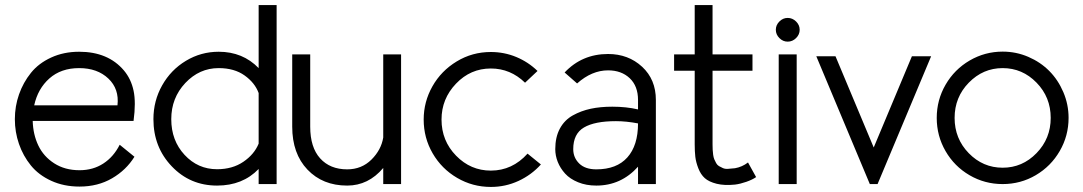

<svg xmlns="http://www.w3.org/2000/svg" viewBox="-20 -720 4238 751"><path d="M448.2 -153.8 505.9 -106.9Q473.6 -54.7 418.2 -22.5Q362.8 9.8 291 9.8Q230 9.8 180.7 -12.7Q131.3 -35.2 100.8 -72.8Q70.3 -110.4 54.2 -157Q38.1 -203.6 38.1 -253.9Q38.1 -304.2 54.4 -350.8Q70.8 -397.5 101.1 -435.1Q131.3 -472.7 180.4 -495.1Q229.5 -517.6 289.6 -517.6Q402.8 -517.6 464.8 -444.3Q492.7 -411.1 502.4 -365.5Q512.2 -319.8 502.4 -247.1H107.9Q109.4 -193.8 129.9 -150.9Q150.4 -107.9 192.1 -81.1Q233.9 -54.2 291 -54.2Q343.8 -54.2 384 -80.3Q424.3 -106.4 448.2 -153.8ZM113.8 -308.1H439.5Q446.8 -372.1 403.8 -412.8Q360.8 -453.6 289.6 -453.6Q218.8 -453.6 173.3 -413.3Q127.9 -373 113.8 -308.1Z M1062 -228.5V-224.6V0H991.7V-59.1Q929.2 5.9 829.1 5.9Q723.6 5.9 651.9 -69.3Q580.1 -144.5 580.1 -253.9Q580.1 -325.7 614.3 -386.2Q648.4 -446.8 707.3 -482.2Q766.1 -517.6 835.4 -517.6Q929.7 -517.6 991.7 -453.6V-700.2H1062ZM991.7 -158.2V-356Q977.1 -396 936.8 -424.8Q896.5 -453.6 835.4 -453.6Q759.8 -453.6 704.8 -395.3Q649.9 -336.9 649.9 -253.9Q649.9 -170.4 701.9 -114.3Q753.9 -58.1 829.1 -58.1Q889.2 -58.1 931.9 -87.2Q974.6 -116.2 991.7 -158.2Z M1548.8 -507.3V0H1479V-63Q1420.9 5.9 1337.9 5.9Q1242.2 5.9 1182.6 -56.6Q1123 -119.1 1123 -224.6V-507.3H1193.4V-224.6Q1193.4 -143.6 1232.2 -100.6Q1271 -57.6 1337.9 -57.6Q1394.5 -57.6 1432.9 -95.7Q1471.2 -133.8 1479 -182.1V-507.3Z M2043.5 -119.1 2095.7 -76.7Q2058.6 -35.6 2007.8 -12.2Q1957 11.2 1899.9 11.2Q1828.6 11.2 1768.1 -24.2Q1707.5 -59.6 1672.4 -120.1Q1637.2 -180.7 1637.2 -252.4Q1637.2 -321.8 1671.4 -382.3Q1705.6 -442.9 1766.4 -479.7Q1827.1 -516.6 1899.9 -516.6Q1952.1 -516.6 1999.3 -497.1Q2046.4 -477.5 2082.5 -442.4L2033.7 -396.5Q1976.6 -452.1 1899.9 -452.1Q1820.3 -452.1 1763.7 -392.8Q1707 -333.5 1707 -252.4Q1707 -169.4 1763.9 -111.1Q1820.8 -52.7 1899.9 -52.7Q1983.9 -52.7 2043.5 -119.1Z M2237.3 -393.6 2188.5 -436.5Q2256.8 -508.8 2358.4 -508.8Q2437.5 -508.8 2491.5 -459Q2545.4 -409.2 2545.4 -329.1V0H2475.6V-67.9Q2409.2 5.9 2312.5 5.9Q2272.9 5.9 2241.2 -7.1Q2209.5 -20 2190.4 -41Q2171.4 -62 2161.6 -86.7Q2151.9 -111.3 2151.9 -136.7Q2151.9 -183.6 2169.9 -217Q2188 -250.5 2220.5 -268.6Q2252.9 -286.6 2290.8 -294.7Q2328.6 -302.7 2375 -302.7Q2429.7 -302.7 2475.6 -292V-329.1Q2475.6 -383.3 2443.1 -414.1Q2410.6 -444.8 2358.4 -444.8Q2294.9 -444.8 2237.3 -393.6ZM2389.2 -246.1Q2306.2 -246.1 2264.2 -221.4Q2222.2 -196.8 2222.2 -136.7Q2222.2 -103.5 2245.4 -80.6Q2268.6 -57.6 2312.5 -57.6Q2392.1 -57.6 2433.8 -104.2Q2475.6 -150.9 2475.6 -237.3Q2429.7 -246.1 2389.2 -246.1Z M2905.8 -84.5 2937.5 -27.3Q2922.9 -17.1 2899.2 -8.8Q2875.5 -0.5 2855 2Q2813.5 6.3 2783.2 -1.2Q2752.9 -8.8 2736.8 -23.2Q2720.7 -37.6 2711.4 -61.8Q2702.1 -85.9 2699.7 -106.7Q2697.3 -127.4 2697.3 -155.3V-443.4H2616.7V-507.3H2697.3V-700.2H2767.1V-507.3H2923.3V-443.4H2767.1V-155.3Q2767.1 -143.6 2767.6 -134.3Q2768.1 -125 2769.5 -114.5Q2771 -104 2773.9 -96.9Q2776.9 -89.8 2781.2 -82Q2785.6 -74.2 2792.2 -70.3Q2798.8 -66.4 2807.6 -62.5Q2816.4 -58.6 2828.1 -59.6Q2839.8 -60.5 2855 -62Q2882.8 -66.9 2905.8 -84.5Z M3028.6 -636Q3014.6 -622.1 3014.6 -603.5Q3014.6 -585 3028.6 -571Q3042.5 -557.1 3061 -557.1Q3079.6 -557.1 3093.8 -571Q3107.9 -585 3107.9 -603.5Q3107.9 -622.1 3093.8 -636Q3079.6 -649.9 3061 -649.9Q3042.5 -649.9 3028.6 -636ZM3096.2 -507.3V0H3025.9V-507.3Z M3412.6 0H3382.3L3172.9 -500H3248L3397.5 -143.1L3546.9 -500H3622.1Z M4159.7 -258.8Q4159.7 -189 4125.2 -129.4Q4090.8 -69.8 4031.5 -34.9Q3972.2 0 3901.9 0Q3831.5 0 3772.2 -34.7Q3712.9 -69.3 3678.5 -128.9Q3644 -188.5 3644 -258.8Q3644 -329.1 3678.7 -388.9Q3713.4 -448.7 3772.9 -483.4Q3832.5 -518.1 3901.9 -518.1Q3954.6 -518.1 4002.2 -497.6Q4049.8 -477.1 4084.2 -442.4Q4118.7 -407.7 4139.2 -359.6Q4159.7 -311.5 4159.7 -258.8ZM4089.8 -258.8Q4089.8 -339.8 4034.4 -396.7Q3979 -453.6 3901.9 -453.6Q3825.2 -453.6 3769.5 -396.7Q3713.9 -339.8 3713.9 -258.8Q3713.9 -177.7 3769.3 -120.8Q3824.7 -64 3901.9 -64Q3979 -64 4034.4 -121.1Q4089.8 -178.2 4089.8 -258.8Z"/></svg>

Font: LilGrotesk
Style: Regular
Weight: 400
Designer: BSozoo
Foundry: BSozoo
Version: Version 1.004;PS 001.004;hotconv 1.0.70;makeotf.lib2.5.58329